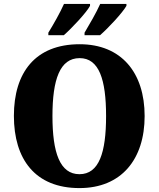

<svg xmlns="http://www.w3.org/2000/svg" viewBox="-20 -951 810 981"><path d="M412 -784V-771H491C534 -808 606 -886 626 -921V-931H492C472 -886 438 -828 412 -784ZM227 -784V-771H306C348 -808 421 -886 440 -921V-931H307C287 -886 254 -828 227 -784ZM386 10C600 10 719 -137 719 -358C719 -580 600 -725 387 -725C160 -725 51 -580 51 -359C51 -137 160 10 386 10ZM386 -61C286 -61 248 -171 248 -358C248 -545 286 -654 387 -654C486 -654 522 -545 522 -358C522 -171 486 -61 386 -61Z"/></svg>

Font: Noto Serif Sinhala SemiCondensed Black
Style: Regular
Weight: 900
Width: 4
Designer: Jelle Bosma - Monotype Design Team
Foundry: Monotype Imaging Inc.
Version: Version 2.007